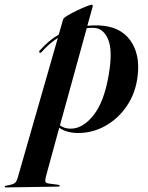

<svg xmlns="http://www.w3.org/2000/svg" viewBox="-127 -561 632 820"><path d="M50 -338Q46 -333.5 42 -336.5Q38 -340.5 43 -345.5Q61 -366 81 -383Q101 -400 124 -413.5L142.5 -478Q144.5 -484.5 161.5 -494.8Q178.5 -505 201 -515.8Q223.5 -526.5 241.8 -533.8Q260 -541 264.5 -541Q271 -541 268.5 -531.5L246 -451Q269 -453 293.5 -452.5Q384 -449.5 428 -390.5Q472 -331.5 461 -237.5Q452.5 -164.5 415.2 -109.2Q378 -54 322.2 -23Q266.5 8 203.5 7Q155.5 6 126 -15.5L71 186Q66 203.5 66.2 212.2Q66.5 221 82.5 223L121 228Q128 229 128 232Q128 236 121.5 236L-102 239.5Q-107 239.5 -107 236.5Q-107 233.5 -101.5 232Q-73 227.5 -64.2 221Q-55.5 214.5 -50.5 195L120 -399Q82.5 -375 50 -338ZM172.5 -11.5Q225 -10 271.5 -67.8Q318 -125.5 337.5 -242.5Q355 -344.5 335 -392.2Q315 -440 275 -442Q259 -442.5 243.5 -441L129 -25.5Q147.5 -12 172.5 -11.5Z"/></svg>

Font: Fraunces 144pt SemiBold
Style: Italic
Weight: 600
Italic angle: -16°
Version: Version 1.000;[0bf87f6ff]